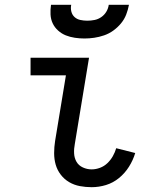

<svg xmlns="http://www.w3.org/2000/svg" viewBox="-20 -770 640 798"><path d="M361 8Q336 8 312 3.5Q288 -1 267.5 -13Q247 -25 232.5 -44Q218 -63 211.5 -85.5Q205 -108 205 -133.5Q205 -159 209 -184L254 -457H107V-530H350L291 -172Q287 -152 288 -132.5Q289 -113 298 -97.5Q307 -82 324.5 -74Q342 -66 361 -66Q378 -66 395.5 -72.5Q413 -79 426.5 -92Q440 -105 449 -121Q458 -137 463 -154L542 -134Q533 -104 516 -77Q499 -50 474.5 -30Q450 -10 420.5 -1Q391 8 361 8ZM331 -610Q311 -610 291 -613Q271 -616 253.5 -623Q236 -630 221.5 -643Q207 -656 199 -673Q191 -690 190 -710Q189 -730 192 -750H276Q273 -736 276.5 -722Q280 -708 290 -699Q300 -690 314 -687Q328 -684 343 -684Q358 -684 373 -687Q388 -690 401 -699Q414 -708 422 -721.5Q430 -735 432 -750H516Q512 -729 504.5 -709.5Q497 -690 483 -673Q469 -656 451 -643Q433 -630 412.5 -623Q392 -616 371.5 -613Q351 -610 331 -610Z"/></svg>

Font: Iosevka Curly Extended
Style: Italic
Weight: 400
Width: 7
Italic angle: -9°
Monospace: yes
Designer: Belleve Invis
Foundry: Belleve Invis
Version: Version 11.1.0; ttfautohint (v1.8.3)